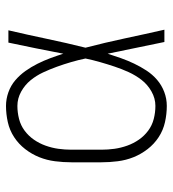

<svg xmlns="http://www.w3.org/2000/svg" viewBox="12 -580 576 640"><g transform="rotate(-90 300.0 -260.0)"><path d="M267 8Q240 8 213 2Q186 -4 163 -19Q140 -34 123 -56Q106 -78 96 -103Q86 -128 82.5 -155.5Q79 -183 79 -210V-310Q79 -337 82.5 -364.5Q86 -392 96 -417Q106 -442 123 -464Q140 -486 163 -501Q186 -516 213 -522Q240 -528 267 -528Q290 -528 312.5 -520Q335 -512 352.5 -497Q370 -482 383.5 -463Q397 -444 407.5 -423Q418 -402 426 -380.5Q434 -359 441 -337Q450 -383 459 -428.5Q468 -474 478 -520H519Q504 -456 490.5 -391.5Q477 -327 461 -263Q478 -198 492 -132Q506 -66 521 0H480Q470 -47 460.5 -94.5Q451 -142 441 -189Q434 -167 426 -144.5Q418 -122 408 -101Q398 -80 385 -60Q372 -40 354 -24.5Q336 -9 313.5 -0.5Q291 8 267 8ZM267 -30Q292 -30 315 -43Q338 -56 353.5 -76Q369 -96 379.5 -119Q390 -142 398 -166Q406 -190 413 -214.5Q420 -239 425 -263Q420 -287 413 -311Q406 -335 397.5 -358.5Q389 -382 378.5 -404.5Q368 -427 352.5 -446Q337 -465 314.5 -477.5Q292 -490 267 -490Q245 -490 223.5 -484.5Q202 -479 184.5 -466Q167 -453 154.5 -435Q142 -417 134.5 -396Q127 -375 124 -353.5Q121 -332 121 -310V-210Q121 -188 124 -166.5Q127 -145 134.5 -124Q142 -103 154.5 -85Q167 -67 184.5 -54Q202 -41 223.5 -35.5Q245 -30 267 -30Z"/></g></svg>

Font: Iosevka Extralight Extended
Style: Regular
Weight: 200
Width: 7
Monospace: yes
Designer: Belleve Invis
Foundry: Belleve Invis
Version: Version 32.5.0; ttfautohint (v1.8.4)